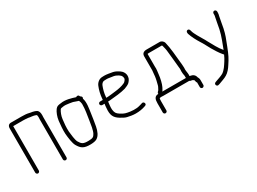

<svg xmlns="http://www.w3.org/2000/svg" viewBox="-38 -1093 2406 1798"><g transform="rotate(-30 1164.5 -194.0)"><path d="M89 -9V-489H197C206.3 -489 215.3 -488.7 224 -488C240.9 -488 256.3 -484.7 270 -482C282.4 -480.9 335 -475.8 335 -462C336.3 -456 337 -450 337 -444C336.3 -436.7 336 -428.3 336 -419V14C336 24.6 345.4 33 356 33C366.6 33 375 24.6 375 14V-419C375 -428.3 375.3 -436.7 376 -444C376 -468.2 370.6 -487.6 357 -498C342.6 -507.6 317 -514.7 296 -517C275.8 -522 251.9 -527 227 -527C217 -527.7 207 -528 197 -528H96C63.9 -530.9 50 -514.5 50 -485V-9C50 1.3 59.4 11 69.5 11C79.6 11 89 1.3 89 -9Z M752 -347C752 -283 741.7 -238.8 733 -178C727.4 -139 718.8 -79.7 703 -51C687.8 -23.6 677.8 -18.2 633 -17C572.2 -15.4 559.7 -29.4 538 -65C524.9 -88.3 518.4 -150.3 515 -185C512.1 -230 517.1 -274.7 522 -314C525.4 -346.7 539.8 -382.2 553 -402C557 -406.7 560.3 -409.3 563 -410C576.8 -412.5 596.6 -416.3 614 -415C627.4 -414 675.5 -407.7 687 -404.5C703.5 -399.9 724.1 -390.2 741 -386C746.7 -373.3 750.8 -363 752 -347ZM735 -429C695.6 -442.1 635.5 -461.3 583 -452C553.5 -448.1 539.9 -447.4 523 -426C504.6 -401.5 487.7 -359.2 483 -318C479.1 -276.6 473.3 -227.8 476 -182C479.9 -139 487.6 -73.5 505 -45C532.7 1.8 557.3 23.7 634 22C664.7 21.3 687.2 16.7 701.5 8C733.4 -11.3 749.7 -51.5 759 -98C766.8 -140.5 774.8 -192.1 780.5 -233.5C786.7 -278.5 798.6 -338.1 784 -382C784 -382.7 783.7 -383.7 783 -385C793.5 -400.8 782 -411.5 771 -417L768 -423C762.3 -438.1 745.3 -436.8 735 -429Z M977 -283V-287C980.5 -332.9 991.1 -369.7 1004 -402C1009.3 -416.2 1024.9 -432 1039 -432C1045.7 -432.7 1054 -433 1064 -433C1072.7 -433.7 1085.7 -432.3 1103 -429C1133.3 -424.5 1149.2 -423.8 1169 -413C1192.5 -400.3 1214 -389.4 1214 -354C1213.3 -350.7 1211.7 -346.7 1209 -342C1199.7 -330 1195.2 -323.1 1180 -317C1154.5 -305.2 1115.3 -296.6 1081 -293C1050.1 -289.9 1009.9 -283 977 -283ZM910 -243H935C932.3 -229.3 930.9 -215.5 930 -198C923.1 -125.6 939.5 -91.3 990 -60C1016 -43.3 1037.7 -33 1055 -29C1082 -23.1 1111.8 -17 1143 -17C1181.9 -17 1213.8 -22.6 1242 -32L1253 -36C1278 -42.2 1264.7 -79.8 1241 -73L1230 -69C1222.7 -67 1214 -64.7 1204 -62C1185.6 -56.3 1166.2 -56 1142 -56C1130.7 -56 1118.7 -57 1106 -59C1064.6 -65.2 1047.7 -68.6 1011 -92C978.7 -113.5 972.7 -125.7 968 -161C966.2 -189.2 971.2 -218.8 974 -244C980 -244 986.3 -244.3 993 -245C1053.3 -250.5 1117.7 -255.6 1168 -270C1186.6 -277.2 1209.8 -286 1223 -298C1234.8 -309.8 1250.7 -329.9 1252 -350C1258.2 -387.1 1235.4 -416.8 1214 -431C1197.4 -442 1175.5 -455 1153 -460C1136.1 -463.4 1082.6 -473.2 1062 -472C1052 -472 1043.7 -471.7 1037 -471C1005.2 -469 979 -444.9 968 -417C953.7 -382 942.6 -340.3 939 -290C938.3 -287.3 938 -284.7 938 -282H910C899.4 -282 890 -273.6 890 -263C890 -252.4 899.4 -243 910 -243Z M1405 101V0C1405 -6.7 1405.3 -12.7 1406 -18L1408 -30H1410C1414.7 -32 1420 -33 1426 -33C1435.3 -32.3 1443.3 -32 1450 -32H1729C1733.9 -27.1 1739.3 -26.3 1747 -25C1758.6 -25 1769.8 -16.8 1776 -9V-4L1778 4C1778 9.3 1780.3 13.7 1785 17V68C1785 77.7 1793.9 87 1804 87C1814 87 1824 77.7 1824 68V13C1824 -0.8 1818 -15.4 1812 -25V-28C1809.3 -38 1803.7 -46.7 1795 -54C1782.7 -64 1773.7 -64.8 1757 -69C1755.7 -69 1754.3 -69.3 1753 -70C1753.7 -72 1754 -74.3 1754 -77V-85C1754 -106 1748 -124.2 1748 -145C1748 -149.7 1748.3 -155 1749 -161C1749 -167.7 1748.7 -174 1748 -180L1747 -197L1745 -217C1737 -297.2 1731 -384 1714 -452C1710.1 -468.8 1690.1 -486 1671 -486H1531C1498.6 -486 1478 -473.1 1478 -441V-305C1478.7 -301.7 1478.7 -297 1478 -291C1476.6 -274.2 1475.4 -267.8 1474 -251L1472 -229C1469.8 -206.8 1458.8 -162.4 1453 -141C1450.1 -129.2 1440.4 -115 1436 -105C1430.7 -91.9 1413.9 -89.9 1417 -71C1375.8 -71 1366 -41 1366 0V101C1366 111.3 1375.3 120 1385.5 120C1395.7 120 1405 111.3 1405 101ZM1676 -442C1682.3 -419.9 1689.2 -391.8 1691 -365C1697.1 -313.2 1702.8 -245.2 1708 -193L1710 -176V-163C1709.3 -156.3 1709 -150.3 1709 -145C1709 -127.1 1711.4 -111.3 1715 -95V-77C1715 -75 1715.3 -73 1716 -71H1460C1469.7 -82.1 1473 -92.7 1481 -106C1495.1 -134.3 1507.7 -188.5 1511 -225C1513.5 -252.6 1520.1 -280 1517 -308V-441C1517 -442.3 1517.3 -444 1518 -446C1521.3 -446.7 1525.3 -447 1530 -447H1671C1672.3 -447 1676 -443.3 1676 -442Z M2241 -464V-451C2241 -443.7 2240 -436.7 2238 -430C2235.3 -420.7 2231.7 -402 2227 -374C2212.1 -277.2 2195.8 -236.6 2162 -148C2158 -138.7 2154.7 -130 2152 -122L2151 -123C2117.9 -160.2 2087.5 -220.1 2062 -266C2045.2 -300.7 2023.9 -329.7 2007 -362C1995.5 -384 1981.8 -407.5 1977 -429L1974 -439C1971.7 -446.9 1961.6 -456.2 1950.5 -452.5C1936.5 -447.8 1935.6 -434.4 1939 -419C1953.1 -376.6 1975.8 -334.1 1999 -297C2019.6 -266.7 2038.1 -226.8 2057 -194C2071.6 -167.7 2104.6 -116.2 2122 -97L2131 -86C2132.3 -84.7 2133.7 -83.7 2135 -83C2126.1 -61.5 2114 -41 2104 -25C2082.7 8 2061.2 43.5 2029 65C2004.8 78.8 1974.1 87.8 1946 98L1936 102C1910.7 111.5 1926.7 147.6 1949 138L1960 135C1988.9 123.4 2024 113.6 2049 98C2075.5 83.3 2101.9 51.2 2118 25C2154.9 -30.4 2167.2 -53.9 2198 -133.5C2225.7 -205.1 2237.8 -231.1 2252 -296C2258.3 -324.7 2268.8 -394 2275 -419C2278.3 -429.7 2280 -440.3 2280 -451V-464C2280 -474.6 2270.6 -484 2260 -484C2249.4 -484 2241 -474.6 2241 -464Z"/></g></svg>

Font: Just Breathe
Style: Regular
Weight: 400
Foundry: Cannot Into Space Fonts
Version: Version 0.72